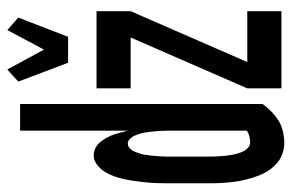

<svg xmlns="http://www.w3.org/2000/svg" viewBox="-160 -652 819 540"><g transform="rotate(-90 250.0 -381.5)"><path d="M344 -600 291 -740 325 -771 381 -668 436 -771 471 -740 417 -600ZM119 8Q103 8 87.5 2.5Q72 -3 59.5 -14.5Q47 -26 38.5 -40Q30 -54 24.5 -70Q19 -86 15 -102Q11 -118 9 -134Q7 -150 6 -167Q5 -184 5 -200V-320Q5 -335 5.5 -350Q6 -365 7.5 -380Q9 -395 11 -410Q13 -425 16 -439.5Q19 -454 24 -468.5Q29 -483 36.5 -495.5Q44 -508 56.5 -518Q69 -528 83 -528Q94 -528 104 -523Q114 -518 120.5 -510Q127 -502 132.5 -492.5Q138 -483 141.5 -473Q145 -463 147.5 -452.5Q150 -442 153 -432V-735H228V-53Q218 -39 206 -27.5Q194 -16 181 -8Q168 0 151.5 4Q135 8 119 8ZM272 0V-96L415 -424H272V-520H489V-424L346 -96H489V0ZM119 -88Q128 -88 136.5 -90Q145 -92 153 -97V-320Q153 -328 152.5 -336Q152 -344 151.5 -351.5Q151 -359 150 -367Q149 -375 148 -382.5Q147 -390 144.5 -398Q142 -406 139 -413Q136 -420 130 -426Q124 -432 117 -432Q109 -432 103 -426Q97 -420 94 -413Q91 -406 88.5 -398Q86 -390 85 -382.5Q84 -375 83 -367Q82 -359 81.5 -351.5Q81 -344 80.5 -336Q80 -328 80 -320V-200Q80 -192 80.5 -184Q81 -176 81.5 -168Q82 -160 83 -152Q84 -144 85.5 -136.5Q87 -129 89.5 -121Q92 -113 95.5 -106Q99 -99 105.5 -93.5Q112 -88 119 -88Z"/></g></svg>

Font: Moesevka
Style: Bold
Weight: 700
Monospace: yes
Designer: Belleve Invis
Foundry: Belleve Invis
Version: Version 32.5.0; ttfautohint (v1.8.4)